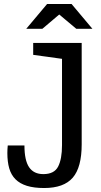

<svg xmlns="http://www.w3.org/2000/svg" viewBox="-20 -936 507 966"><path d="M202 10Q151 10 115.5 -1Q80 -12 58 -34Q36 -56 26.5 -89Q17 -122 17 -166Q17 -175 17.5 -184.5Q18 -194 19 -204H103Q103 -129 126.5 -94.5Q150 -60 198 -60Q253 -60 272.5 -98Q292 -136 292 -206V-640L147 -660V-720H391V-210Q391 -94 346 -42Q301 10 202 10ZM445 -791H364L278 -863L193 -791H112L217 -916H340Z"/></svg>

Font: Hermeneus One
Style: Regular
Weight: 400
Designer: Rodrigo Fuenzalida, Pablo Impallari
Foundry: Pablo Impallari, Rodrigo Fuenzalida
Version: Version 1.002; ttfautohint (v0.93) -l 8 -r 50 -G 200 -x 14 -